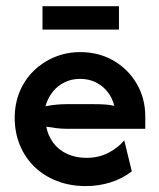

<svg xmlns="http://www.w3.org/2000/svg" viewBox="-20 -601 523 633"><path d="M262.5 12.5Q211.1 12.5 168.1 -4.2Q125 -20.8 93.8 -51Q62.5 -81.2 45.5 -122.6Q28.5 -163.9 28.5 -212.5Q28.5 -259 44.8 -298.6Q61.1 -338.2 91 -367.4Q120.8 -396.5 160.1 -412.8Q199.3 -429.2 244.4 -429.2Q305.6 -429.2 353.8 -401.4Q402.1 -373.6 430.6 -325.3Q459 -277.1 459 -216V-176.4H200Q182.6 -176.4 166 -178.5Q149.3 -180.6 132.6 -183.3Q138.2 -153.5 155.9 -129.9Q173.6 -106.2 201.7 -93.4Q229.9 -80.6 265.3 -80.6Q304.9 -80.6 336.8 -96.9Q368.8 -113.2 389.6 -138.2L414.6 -36.1Q383.3 -11.8 344.4 0.3Q305.6 12.5 262.5 12.5ZM129.9 -250.7Q147.2 -254.2 164.9 -255.9Q182.6 -257.6 200 -257.6H289.6Q308.3 -257.6 325 -256.6Q341.7 -255.6 356.9 -252.1Q350 -279.2 334 -299Q318.1 -318.8 295.1 -329.9Q272.2 -341 243.8 -341Q216 -341 192.7 -329.5Q169.4 -318.1 153.5 -297.9Q137.5 -277.8 129.9 -250.7ZM120.1 -503.5V-580.6H372.2V-503.5Z"/></svg>

Font: Afacad Flux SemiBold
Style: Regular
Weight: 600
Designer: Kristian Moeller
Foundry: Dicotype
Version: Version 1.100